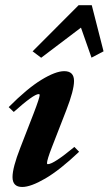

<svg xmlns="http://www.w3.org/2000/svg" viewBox="-20 -725 428 756"><path d="M142.1 -497.6 108.4 -522.9 289.6 -704.6H341.3L387.7 -522.9L340.3 -498L298.8 -616.2ZM67.4 11.2Q29.3 11.2 29.3 -27.8Q29.3 -64.9 60.1 -143.6L112.8 -279.3Q136.2 -340.3 136.2 -350.6Q136.2 -354.5 132.3 -354.5Q112.8 -354.5 34.2 -284.2L14.2 -303.2Q86.9 -376.5 142.8 -410.6Q198.7 -444.8 232.9 -444.8Q271.5 -444.8 271.5 -406.2Q271.5 -369.6 241.2 -291.5L184.6 -146Q165 -95.7 165 -82.5Q165 -78.6 168.5 -78.6Q190.9 -78.6 272.9 -146.5L291.5 -127.4Q215.3 -55.2 158.2 -22Q101.1 11.2 67.4 11.2Z"/></svg>

Font: Elstob Grade
Style: Italic
Weight: 400
Italic angle: -20°
Designer: Peter S. Baker
Version: Version 1.015